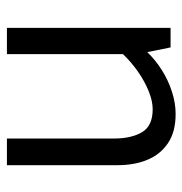

<svg xmlns="http://www.w3.org/2000/svg" viewBox="-6 -534 540 569"><g transform="rotate(90 264.5 -250.0)"><path d="M141 0V-344Q165 -369 193 -388.5Q221 -408 250.5 -420Q280 -432 304 -432Q354 -432 372.5 -400Q391 -368 391 -318V0H470V-328Q470 -378 454 -416.5Q438 -455 404.5 -477.5Q371 -500 318 -500Q286 -500 252 -489Q218 -478 188 -459Q158 -440 135 -416L121 -485H63V0Z"/></g></svg>

Font: Catamaran
Style: Regular
Weight: 400
Designer: Pria Ravichandran
Version: Version 2.000